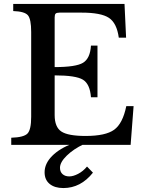

<svg xmlns="http://www.w3.org/2000/svg" viewBox="-20 -734 734 973"><path d="M257 -646V-394Q365 -394 401 -416Q437 -438 441 -503H474V-241H441Q436 -308 400.5 -330Q365 -352 257 -352V-151Q257 -90 291 -67.5Q325 -45 414 -45Q515 -45 558.5 -76.5Q602 -108 620 -196H657L642 0H37V-36Q101 -38 119.5 -57.5Q138 -77 138 -142V-572Q138 -637 121.5 -656.5Q105 -676 47 -678V-714H611L619 -543H582Q572 -617 532 -643.5Q492 -670 394 -670H282Q267 -670 262 -665Q257 -660 257 -646ZM421 110 451 141Q389 219 301 219Q257 219 231.5 198Q206 177 206 139Q206 95 244 56.5Q282 18 351 -8H404V-3Q353 21 318.5 54.5Q284 88 284 116Q284 137 297 148.5Q310 160 331 160Q351 160 376 147Q401 134 421 110Z"/></svg>

Font: Kolar Light
Style: Regular
Weight: 300
Designer: Ramakrishna Saiteja (Kannada); Shiva Nallaperumal (Latin)
Foundry: Indian Type Foundry
Version: Version 1.001;PS 1.0;hotconv 1.0.88;makeotf.lib2.5.647800